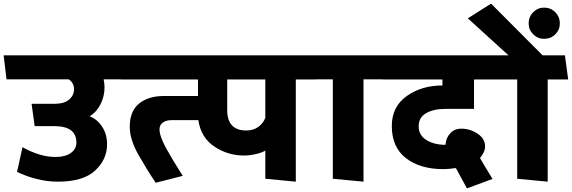

<svg xmlns="http://www.w3.org/2000/svg" viewBox="-31 -985 3151 1058"><path d="M640 -548H540Q542 -538 543.5 -527Q545 -516 545 -505Q545 -455 523.5 -411.5Q502 -368 463 -344Q505 -328 532 -286.5Q559 -245 559 -190Q559 -106 493 -45Q427 16 289 16Q229 16 170 1Q111 -14 63 -38L93 -174Q137 -149 183.5 -134.5Q230 -120 276 -120Q327 -120 358.5 -141.5Q390 -163 390 -200Q390 -244 360 -267Q330 -290 267 -290H160L143 -413H269Q323 -413 350 -436.5Q377 -460 377 -494Q377 -510 369.5 -524.5Q362 -539 347 -548H5L-11 -680H623Z M1325 -266Q1367 -266 1394 -287Q1421 -308 1431 -336V-547H1221V-379Q1221 -321 1248 -293.5Q1275 -266 1325 -266ZM1431 0V-155Q1413 -144 1379 -136Q1345 -128 1314 -128Q1224 -128 1150 -177.5Q1076 -227 1062 -323H914Q885 -323 866.5 -310Q848 -297 848 -272Q848 -235 883.5 -170Q919 -105 976 -16L827 22Q781 -46 732.5 -131Q684 -216 684 -286Q684 -373 735.5 -414.5Q787 -456 872 -456H1060V-547H634Q630 -581 626 -613.5Q622 -646 618 -680H1694L1711 -547H1599V16Z M1803 0V-548H1706L1690 -680H2067L2084 -548H1972V16Z M2683 1 2542 53 2481 -59Q2462 -56 2443.5 -54.5Q2425 -53 2412 -53Q2285 -53 2206.5 -113Q2128 -173 2128 -291Q2128 -397 2210 -455.5Q2292 -514 2407 -514V-547H2078Q2074 -581 2070 -613.5Q2066 -646 2062 -680H2710L2727 -547H2581V-385H2423Q2359 -385 2317.5 -361.5Q2276 -338 2276 -289Q2276 -240 2318.5 -213.5Q2361 -187 2424 -187Q2426 -224 2449.5 -250Q2473 -276 2511 -276Q2559 -276 2600.5 -248.5Q2642 -221 2642 -178Q2642 -162 2634.5 -146Q2627 -130 2614 -114Q2626 -93 2641.5 -67.5Q2657 -42 2683 1Z M2819 0V-547H2722Q2718 -581 2714 -613.5Q2710 -646 2706 -680H2771L2547 -884L2675 -965L2959 -680H3082L3100 -547H2987V16ZM2882 -856Q2882 -892 2907 -917.5Q2932 -943 2967 -943Q3004 -943 3029 -917.5Q3054 -892 3054 -856Q3054 -821 3029 -796Q3004 -771 2967 -771Q2932 -771 2907 -796Q2882 -821 2882 -856Z"/></svg>

Font: Palanquin Dark SemiBold
Style: Regular
Weight: 600
Designer: Pria Ravichandran
Version: Version 1.001